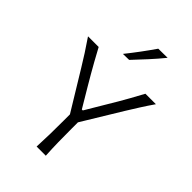

<svg xmlns="http://www.w3.org/2000/svg" viewBox="-277 -1084 1198 1198"><g transform="rotate(45 322.0 -485.0)"><path d="M283 0Q286 -60 287 -115.2Q288 -170.5 288 -236.5V-289L132 -545Q107 -586 82.2 -624.8Q57.5 -663.5 23.5 -713H117.5Q144.5 -663 164.2 -627.5Q184 -592 202.5 -560Q221 -528 244 -489L319 -363H327.5L400 -485Q424.5 -525.5 443.8 -558.5Q463 -591.5 483.2 -627.5Q503.5 -663.5 530 -713H622.5Q593 -670.5 566.2 -628.2Q539.5 -586 514.5 -545.5L358.5 -289V-236.5Q358.5 -170.5 359.5 -115.2Q360.5 -60 364 0ZM255 -789.5Q290.5 -834 323.8 -878.8Q357 -923.5 388 -968.5L469.5 -969.5Q432 -923.5 391.5 -879.2Q351 -835 309 -790.5Z"/></g></svg>

Font: Commissioner Flair Light
Style: Regular
Weight: 300
Designer: Kostas Bartsokas
Foundry: Kostas Bartsokas
Version: Version 1.000; ttfautohint (v1.8.3)